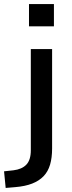

<svg xmlns="http://www.w3.org/2000/svg" viewBox="-70 -734 356 947"><path d="M73 -604V-714H196V-604ZM-42 193 -50 111 -4 106Q38 101 60 78Q82 55 82 7V-492H187V-2Q187 44 177 78Q167 112 145 135Q123 158 88.5 171.5Q54 185 5 189Z"/></svg>

Font: NunitoSans_10ptSemiBold
Style: Regular
Weight: 600
Designer: Vernon Adams
Foundry: Vernon Adams
Version: Version 3.101;gftools[0.9.27]